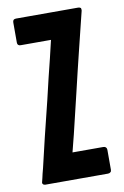

<svg xmlns="http://www.w3.org/2000/svg" viewBox="-81 -749 516 797"><g transform="rotate(-10 176.5 -350.0)"><path d="M308.6 -112.3Q308.6 -112.3 292 -112.3Q275.4 -112.3 253.9 -112.3Q227.5 -112.3 203.1 -112.3Q178.7 -112.3 178.7 -112.3Q178.7 -112.3 197.3 -185.5Q214.8 -259.8 238.3 -356.4Q248 -397.5 257.8 -438.5Q268.6 -480.5 277.3 -518.6Q294.9 -588.9 306.6 -637.7Q318.4 -685.5 318.4 -685.5Q318.4 -685.5 318.4 -685.5Q318.4 -685.5 318.4 -685.5Q318.4 -688.5 318.4 -691.4Q318.4 -693.4 317.4 -696.3Q314.5 -698.2 312.5 -699.2Q309.6 -700.2 306.6 -700.2Q306.6 -700.2 273.4 -700.2Q239.3 -700.2 195.3 -700.2Q141.6 -700.2 92.8 -700.2Q43.9 -700.2 43.9 -700.2Q43.9 -700.2 43.9 -700.2Q43.9 -700.2 43.9 -700.2Q37.1 -700.2 33.2 -696.3Q30.3 -692.4 30.3 -685.5Q30.3 -685.5 30.3 -643.6Q30.3 -601.6 30.3 -601.6Q30.3 -601.6 30.3 -601.6Q30.3 -601.6 30.3 -601.6Q30.3 -595.7 33.2 -591.8Q37.1 -587.9 43.9 -587.9Q43.9 -587.9 60.5 -587.9Q77.1 -587.9 98.6 -587.9Q124 -587.9 148.4 -587.9Q171.9 -587.9 171.9 -587.9Q171.9 -587.9 154.3 -513.7Q135.7 -440.4 113.3 -343.8Q94.7 -268.6 76.2 -193.4Q58.6 -118.2 46.9 -69.3Q40 -43.9 37.1 -29.3Q33.2 -13.7 33.2 -13.7Q33.2 -13.7 33.2 -13.7Q33.2 -13.7 33.2 -13.7Q32.2 -10.7 32.2 -8.8Q33.2 -5.9 35.2 -3.9Q36.1 -2 39.1 -1Q41 0 43.9 0Q43.9 0 78.1 0Q112.3 0 156.2 0Q210.9 0 259.8 0Q308.6 0 308.6 0Q308.6 0 308.6 0Q308.6 0 308.6 0Q315.4 0 319.3 -3.9Q323.2 -6.8 323.2 -13.7Q323.2 -13.7 323.2 -55.7Q323.2 -97.7 323.2 -97.7Q323.2 -97.7 323.2 -97.7Q323.2 -97.7 323.2 -97.7Q323.2 -104.5 319.3 -108.4Q315.4 -112.3 308.6 -112.3Q308.6 -112.3 308.6 -112.3Q308.6 -112.3 308.6 -112.3Z"/></g></svg>

Font: Franchise Goodkids
Style: Regular
Weight: 500
Designer: ""
Version: ""